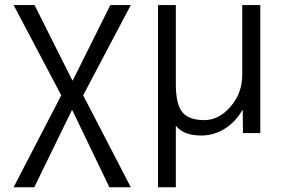

<svg xmlns="http://www.w3.org/2000/svg" viewBox="-20 -540 1150 779"><path d="M510.7 219.7H423.8L273.4 -92.8H271.5L119.1 219.7H35.2L228.5 -153.3L35.2 -519.5H120.1L273.4 -213.9H275.4L427.7 -519.5H510.7L317.4 -153.3Z M621.1 -519.5H693.4V-197.3Q693.4 -117.2 719.7 -85Q746.1 -52.7 808.6 -52.7Q868.2 -52.7 915.5 -107.4Q962.9 -162.1 962.9 -237.3V-519.5H1036.1V0H965.8L964.8 -92.8H962.9Q935.5 -44.9 891.6 -17.6Q847.7 9.8 796.9 9.8Q723.6 9.8 693.4 -30.3V219.7H621.1Z"/></svg>

Font: Mgen+ 1c regular
Style: Regular
Weight: 400
Designer: [Source Han Sans]
Ryoko NISHIZUKA  (kana & ideographs); Paul D. Hunt (Latin, Greek & Cyrillic); Wenlong ZHANG  (bopomofo
Version: Version 1.059.20150602